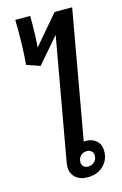

<svg xmlns="http://www.w3.org/2000/svg" viewBox="-149 -1068 727 1141"><g transform="rotate(-15 215.0 -497.5)"><path d="M377 -117Q377 -61 339.5 -25.5Q302 10 243 10Q196 10 168.5 -15Q141 -40 141 -81Q141 -87 143 -103L277 -857L143 -702L61 -730Q69 -821 69 -945L68 -1005H160V-970Q160 -871 154 -812L306 -990H414L274 -201Q279 -202 288 -202Q328 -202 352.5 -178.5Q377 -155 377 -117ZM316 -105Q316 -121 305 -131.5Q294 -142 277 -142Q253 -142 238 -126.5Q223 -111 223 -87Q223 -71 233.5 -61Q244 -51 261 -51Q285 -51 300.5 -66Q316 -81 316 -105Z"/></g></svg>

Font: Sarabun SemiBold
Style: Italic
Weight: 600
Italic angle: -10°
Designer: Suppakit Chalermlarp | Katatrad Co.,Ltd.
Foundry: Cadson Demak Co.,Ltd.
Version: Version 1.000; ttfautohint (v1.6)